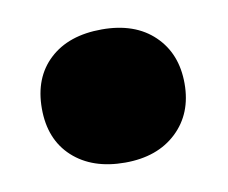

<svg xmlns="http://www.w3.org/2000/svg" viewBox="-40 -439 377 318"><g transform="rotate(-10 148.0 -280.0)"><path d="M148 -168Q93 -168 60.2 -198Q27.5 -228 27.5 -280Q27.5 -332 59.8 -362Q92 -392 148 -392Q203.5 -392 235.5 -361.2Q267.5 -330.5 267.5 -280Q267.5 -229.5 235 -198.8Q202.5 -168 148 -168Z"/></g></svg>

Font: Encode Sans Condensed Thin ExtraBold
Style: Regular
Weight: 800
Version: Version 3.002